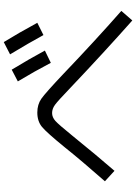

<svg xmlns="http://www.w3.org/2000/svg" viewBox="132 -941 736 1040"><g transform="rotate(-90 500.0 -421.0)"><path d="M579.1 -692.4 642.6 -725.6Q700.2 -630.9 746.1 -545.9L679.7 -513.7Q633.8 -601.6 579.1 -692.4ZM725.6 -734.4 792 -768.6Q840.8 -689.5 896.5 -586.9L830.1 -553.7Q787.1 -632.8 725.6 -734.4ZM38.1 -220.7Q151.4 -349.6 220.7 -436.5Q301.8 -536.1 332.5 -561.5Q363.3 -586.9 410.2 -586.9Q454.1 -586.9 485.4 -564.9Q516.6 -543 621.1 -444.3Q798.8 -274.4 960.9 -131.8L909.2 -72.3Q736.3 -225.6 545.9 -406.2Q473.6 -475.6 452.1 -491.2Q430.7 -506.8 407.7 -506.8Q384.8 -506.8 364.7 -488.8Q344.7 -470.7 286.1 -398.4Q173.8 -259.8 94.7 -168.9Z"/></g></svg>

Font: Mgen+ 1c regular
Style: Regular
Weight: 400
Designer: [Source Han Sans]
Ryoko NISHIZUKA  (kana & ideographs); Paul D. Hunt (Latin, Greek & Cyrillic); Wenlong ZHANG  (bopomofo
Version: Version 1.059.20150602